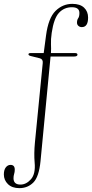

<svg xmlns="http://www.w3.org/2000/svg" viewBox="-97 -735 476 995"><path d="M113 100Q105 181.5 75.8 210.8Q46.5 240 3.5 240Q-34.5 240 -55.8 219.2Q-77 198.5 -77 169Q-77 145.5 -67 132.5Q-57 119.5 -42.5 119.5Q-20.5 119.5 -20.5 144Q-20.5 156.5 -23.8 166.8Q-27 177 -27 188.5Q-27 221.5 9 221.5Q39 221.5 63.5 193.8Q88 166 82.5 107Q78.5 61.5 84 3.5L124.5 -408.5Q126.5 -428.5 109 -433L63 -444.5Q50.5 -447.5 50.5 -453.5Q50.5 -460 62 -460H129.5L141.5 -550.5Q153.5 -642 190.8 -678.5Q228 -715 278 -715Q318 -715 338.8 -695.2Q359.5 -675.5 359.5 -644Q359.5 -594.5 327 -594.5Q316.5 -594.5 309.2 -601Q302 -607.5 302 -617.5Q302 -632 308.2 -640.5Q314.5 -649 314.5 -668Q314.5 -697.5 275.5 -697.5Q235.5 -697.5 208.8 -668.8Q182 -640 171 -565Q166 -530.5 167.2 -506Q168.5 -481.5 167 -460H292Q304.5 -460 304.5 -451.5Q304.5 -442 285 -442H165Z"/></svg>

Font: Fraunces 9pt Thin
Style: Regular
Weight: 100
Version: Version 1.000;[b76b70a41]